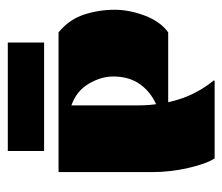

<svg xmlns="http://www.w3.org/2000/svg" viewBox="-59 -511 570 492"><g transform="rotate(-90 226.0 -265.0)"><path d="M66 0Q52 -22 41.5 -68Q31 -114 31 -160V-400H389Q422 -373 434.5 -335Q447 -297 447 -256Q447 -219 432 -179Q417 -139 389 -119H210Q218 -83 232.5 -54Q247 -25 266 -2L265 0ZM205 -150Q238 -165 257 -192.5Q276 -220 276 -260Q276 -291 257.5 -322.5Q239 -354 202 -367V-195Q202 -171 205 -150ZM85 -437V-530H363V-437Z"/></g></svg>

Font: Tac One
Style: Regular
Weight: 400
Designer: Oluseyi Olusanya, David Udoh, Eyiyemi Adegbite, Mirko Velimirović
Version: Version 1.003; ttfautohint (v1.8.4.7-5d5b)